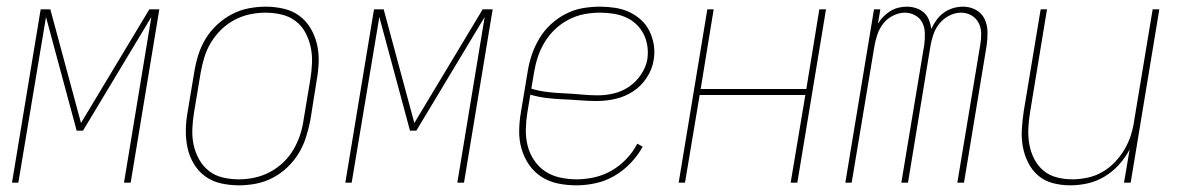

<svg xmlns="http://www.w3.org/2000/svg" viewBox="-20 -548 3540 576"><path d="M16 0 102 -520H131L223 -179L428 -520H458L372 0H352L434 -497L229 -156H210L118 -497L35 0Z M697 8Q669 8 642.5 2Q616 -4 595.5 -19Q575 -34 561.5 -56.5Q548 -79 542.5 -105Q537 -131 537.5 -158.5Q538 -186 543 -213L563 -333Q567 -358 575 -383.5Q583 -409 597 -432Q611 -455 631.5 -474Q652 -493 676 -505.5Q700 -518 726 -523Q752 -528 777 -528Q804 -528 830.5 -522Q857 -516 877.5 -501Q898 -486 911.5 -463.5Q925 -441 931 -415Q937 -389 936 -361.5Q935 -334 930 -307L911 -187Q906 -162 898 -136.5Q890 -111 876 -88Q862 -65 842 -46Q822 -27 798 -14.5Q774 -2 748 3Q722 8 697 8ZM697 -10Q720 -10 743.5 -15Q767 -20 789 -31.5Q811 -43 829.5 -60.5Q848 -78 860.5 -99.5Q873 -121 880.5 -144Q888 -167 891 -190L911 -310Q915 -334 916 -359Q917 -384 912 -407Q907 -430 896 -450.5Q885 -471 866.5 -485Q848 -499 824.5 -504.5Q801 -510 776 -510Q753 -510 729.5 -505Q706 -500 684 -488.5Q662 -477 644 -459.5Q626 -442 613 -420.5Q600 -399 593 -376Q586 -353 582 -330L562 -210Q558 -186 557 -161Q556 -136 561 -113Q566 -90 577.5 -69.5Q589 -49 607 -35Q625 -21 648.5 -15.5Q672 -10 697 -10Z M1016 0 1102 -520H1131L1223 -179L1428 -520H1458L1372 0H1352L1434 -497L1229 -156H1210L1118 -497L1035 0Z M1710 8Q1681 8 1654 2.5Q1627 -3 1604.5 -17.5Q1582 -32 1567 -54Q1552 -76 1544.5 -102Q1537 -128 1537.5 -156.5Q1538 -185 1543 -213L1563 -333Q1567 -359 1575.5 -384Q1584 -409 1598 -432.5Q1612 -456 1632.5 -475Q1653 -494 1677.5 -506.5Q1702 -519 1728 -523.5Q1754 -528 1780 -528Q1803 -528 1825.5 -524.5Q1848 -521 1867.5 -512Q1887 -503 1903 -488.5Q1919 -474 1928.5 -454.5Q1938 -435 1941.5 -413Q1945 -391 1941 -368Q1937 -341 1920.5 -315.5Q1904 -290 1879.5 -274Q1855 -258 1827 -251.5Q1799 -245 1771 -245Q1746 -245 1720.5 -247Q1695 -249 1670 -250Q1645 -251 1620 -254Q1595 -257 1571 -264L1562 -210Q1558 -185 1557.5 -159.5Q1557 -134 1563 -110.5Q1569 -87 1582.5 -67Q1596 -47 1615.5 -34Q1635 -21 1659.5 -15.5Q1684 -10 1710 -10Q1736 -10 1763 -16Q1790 -22 1814.5 -36Q1839 -50 1859 -71Q1879 -92 1892 -117L1908 -108Q1894 -82 1872 -59Q1850 -36 1823.5 -20.5Q1797 -5 1767.5 1.5Q1738 8 1710 8ZM1774 -262Q1798 -262 1822.5 -268Q1847 -274 1868 -288.5Q1889 -303 1903.5 -325Q1918 -347 1922 -370Q1925 -391 1922 -410.5Q1919 -430 1910.5 -446.5Q1902 -463 1888 -476Q1874 -489 1856.5 -496.5Q1839 -504 1819.5 -507Q1800 -510 1780 -510Q1756 -510 1732.5 -505.5Q1709 -501 1686.5 -489.5Q1664 -478 1645.5 -460.5Q1627 -443 1614 -421.5Q1601 -400 1593.5 -377Q1586 -354 1582 -330L1574 -282Q1597 -275 1622 -272Q1647 -269 1672.5 -268Q1698 -267 1723 -264.5Q1748 -262 1774 -262Z M2016 0 2102 -520H2121L2082 -281H2399L2438 -520H2458L2372 0H2352L2396 -263H2079L2035 0Z M2516 0 2602 -520H2621L2614 -477Q2621 -489 2630.5 -498.5Q2640 -508 2651.5 -515Q2663 -522 2675.5 -525Q2688 -528 2701 -528Q2715 -528 2728.5 -523.5Q2742 -519 2752 -510Q2762 -501 2767 -488Q2772 -475 2774 -461Q2780 -475 2789.5 -488Q2799 -501 2811.5 -510Q2824 -519 2839 -523.5Q2854 -528 2869 -528Q2890 -528 2907.5 -518.5Q2925 -509 2933.5 -491.5Q2942 -474 2942.5 -453Q2943 -432 2940 -412L2872 0H2852L2921 -415Q2924 -432 2923.5 -449Q2923 -466 2915.5 -480Q2908 -494 2894 -502Q2880 -510 2863 -510Q2845 -510 2827.5 -501Q2810 -492 2798 -477Q2786 -462 2780 -444Q2774 -426 2771 -408L2704 0H2684L2753 -415Q2755 -432 2754.5 -449Q2754 -466 2747 -480Q2740 -494 2725.5 -502Q2711 -510 2694 -510Q2677 -510 2659 -501Q2641 -492 2629.5 -477Q2618 -462 2612 -444Q2606 -426 2603 -408L2535 0Z M3191 8Q3164 8 3139 1.5Q3114 -5 3095 -21Q3076 -37 3064.5 -60Q3053 -83 3048.5 -108Q3044 -133 3045.5 -159.5Q3047 -186 3051 -213L3102 -520H3121L3070 -210Q3066 -186 3065 -162Q3064 -138 3068 -115Q3072 -92 3082.5 -71.5Q3093 -51 3110 -36.5Q3127 -22 3150 -16Q3173 -10 3197 -10Q3219 -10 3242.5 -15Q3266 -20 3287 -32Q3308 -44 3325 -62Q3342 -80 3354 -100.5Q3366 -121 3373 -143.5Q3380 -166 3383 -189L3438 -520H3458L3372 0H3352L3369 -100Q3356 -75 3337 -54Q3318 -33 3294 -18.5Q3270 -4 3243.5 2Q3217 8 3191 8Z"/></svg>

Font: Iosevka SS04 Thin
Style: Italic
Weight: 100
Italic angle: -9°
Monospace: yes
Designer: Belleve Invis
Foundry: Belleve Invis
Version: Version 19.0.0; ttfautohint (v1.8.4)